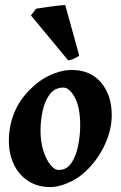

<svg xmlns="http://www.w3.org/2000/svg" viewBox="-20 -742 491 782"><path d="M435.1 -272.9Q435.1 -208 401.6 -141.8Q368.2 -75.7 313.5 -30.8Q288.1 -9.8 251.7 5.1Q215.3 20 186 20Q133.3 20 95.2 -4.6Q57.1 -29.3 36.6 -72Q16.1 -114.7 16.1 -168Q16.1 -237.8 45.4 -299.1Q74.7 -360.4 140.1 -410.2Q166 -429.7 202.1 -443.4Q238.3 -457 272 -457Q348.6 -457 391.8 -405.5Q435.1 -354 435.1 -272.9ZM306.6 -231Q306.6 -305.2 284.7 -345.2Q262.7 -385.3 238.3 -385.3Q203.6 -385.3 183.1 -358.4Q162.6 -331.5 153.8 -291Q145 -250.5 145 -209Q145 -165.5 156.2 -129.4Q167.5 -93.3 184.6 -71.5Q201.7 -49.8 219.2 -49.8Q252 -49.8 271 -78.4Q290 -106.9 298.3 -148.9Q306.6 -190.9 306.6 -231ZM302.7 -515.6Q293.5 -508.3 280 -502.4Q266.6 -496.6 257.8 -496.1L106 -679.2L127 -706.5Q132.8 -707.5 149.4 -710Q166 -712.4 186 -715.1Q206.1 -717.8 222.7 -719.7Q239.3 -721.7 245.6 -721.7Z"/></svg>

Font: Gentium Book Plus
Style: Bold Italic
Weight: 700
Italic angle: -8°
Designer: Victor Gaultney, Annie Olsen, Iska Routamaa, Becca Hirsbrunner
Foundry: SIL International
Version: Version 6.101